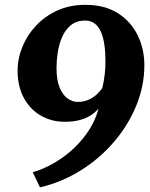

<svg xmlns="http://www.w3.org/2000/svg" viewBox="-20 -773 634 812"><path d="M149 19.5 118.5 -44.5Q167.5 -59 212.5 -85.8Q257.5 -112.5 295 -148.5Q332.5 -184.5 359 -226.8Q385.5 -269 396.5 -314Q383.5 -298 363.8 -285.2Q344 -272.5 317 -265.2Q290 -258 254.5 -258Q197 -258 151.8 -284.5Q106.5 -311 80.5 -359.5Q54.5 -408 54.5 -474Q54.5 -526 75 -575.8Q95.5 -625.5 133 -665.2Q170.5 -705 223 -728.8Q275.5 -752.5 339 -752.5Q422 -753 478 -717.5Q534 -682 562.5 -623.2Q591 -564.5 590.5 -494Q590 -409.5 556.8 -327.5Q523.5 -245.5 463.8 -175Q404 -104.5 323.8 -53.8Q243.5 -3 149 19.5ZM308 -342Q334.5 -342 354.8 -351.2Q375 -360.5 389.5 -374Q404 -387.5 412.5 -400.5Q420 -431.5 423 -459.2Q426 -487 426 -513Q426 -551.5 421.5 -583.2Q417 -615 407 -638Q397 -661 380.5 -673.5Q364 -686 340 -686Q303.5 -686 279.8 -666.5Q256 -647 242.8 -616.5Q229.5 -586 224.2 -551.2Q219 -516.5 219 -486.5Q219 -433.5 232.5 -401.8Q246 -370 266.8 -356Q287.5 -342 308 -342Z"/></svg>

Font: Merriweather Light 18pt Black
Style: Italic
Weight: 900
Italic angle: -7.8°
Version: Version 2.101